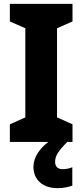

<svg xmlns="http://www.w3.org/2000/svg" viewBox="-20 -734 426 993"><path d="M355 0H31V-91L111 -127V-588L31 -623V-714H355V-623L275 -588V-127L355 -91ZM265 102Q265 141 305 141Q318 141 331.5 138Q345 135 354 131V226Q340 231 321.5 235Q303 239 278 239Q220 239 186.5 209Q153 179 153 128Q153 91 178 53.5Q203 16 256 -19L328 0Q295 33 280 56Q265 79 265 102Z"/></svg>

Font: Noto Sans Devanagari UI SemiCondensed ExtraBold
Style: Regular
Weight: 800
Width: 4
Designer: Jelle Bosma - Monotype Design Team
Foundry: Monotype Imaging Inc.
Version: Version 2.004; ttfautohint (v1.8.4.7-5d5b)